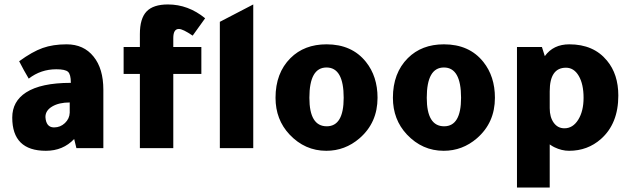

<svg xmlns="http://www.w3.org/2000/svg" viewBox="-20 -665 2830 862"><path d="M444 0H323L313 -41Q263 12 186 12Q35 12 35 -137Q35 -210 97 -250Q164 -293 297 -293H298V-294Q298 -331 285.5 -342.5Q273 -354 233 -354Q163 -354 109 -312Q88 -347 66 -390Q125 -433 171.5 -449.5Q218 -466 279 -466Q356 -466 400 -411Q444 -357 444 -262ZM293 -205Q245 -205 214.5 -187Q184 -169 184 -140V-139Q187 -94 221 -93H223Q251 -93 271.5 -112.5Q292 -132 293 -159Z M535 -333V-454H608V-512Q608 -582 638 -613.5Q668 -645 734 -645Q825 -645 901 -583L845 -505Q801 -535 783 -535Q758 -535 758 -494V-454H884V-333H758V0H608V-333ZM1117 -645V0H967V-567Z M1446 -466Q1560 -466 1623 -387Q1675 -322 1675 -226Q1675 -114 1594 -44Q1529 12 1445 12Q1349 12 1280 -61Q1217 -128 1217 -226Q1217 -337 1284 -404Q1346 -466 1446 -466ZM1369 -226Q1369 -98 1447 -98Q1523 -98 1523 -226Q1523 -362 1446 -362Q1369 -362 1369 -226Z M1973 -466Q2087 -466 2150 -387Q2202 -322 2202 -226Q2202 -114 2121 -44Q2056 12 1972 12Q1876 12 1807 -61Q1744 -128 1744 -226Q1744 -337 1811 -404Q1873 -466 1973 -466ZM1896 -226Q1896 -98 1974 -98Q2050 -98 2050 -226Q2050 -362 1973 -362Q1896 -362 1896 -226Z M2448 -17V177H2301V-454H2413L2426 -413Q2464 -466 2536 -466Q2645 -466 2705 -393Q2756 -332 2756 -236Q2756 -110 2678 -41Q2618 12 2535 12Q2502 12 2469 -4Q2459 -9 2452 -14Q2447 -17 2448 -17ZM2448 -179Q2448 -139 2466 -114Q2484 -89 2514 -89Q2552 -89 2576 -127.5Q2600 -166 2600 -226Q2600 -287 2578.5 -324Q2557 -361 2521 -361Q2448 -361 2448 -255Z"/></svg>

Font: Tajawal Black
Style: Regular
Weight: 900
Designer: Boutros Fonts
Foundry: Created by Boutros International 2017
Version: Version 1.700